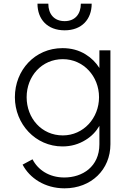

<svg xmlns="http://www.w3.org/2000/svg" viewBox="-20 -805 703 1045"><path d="M332 -640C425 -640 479 -700 479 -785H420C420 -728 388 -690 332 -690C275 -690 243 -728 243 -785H184C184 -700 238 -640 332 -640ZM331 220C477 220 581 118 581 -20V-531H521V-435C502 -465 477 -490 446 -509C409 -532 367 -543 320 -543C170 -543 61 -423 61 -276C61 -130 173 -8 320 -8C367 -8 409 -20 447 -44C478 -63 503 -89 521 -120V-20C521 103 428 161 330 161C247 161 186 119 157 62L103 91C141 164 224 220 331 220ZM322 -68C206 -68 125 -162 125 -276C125 -390 207 -483 322 -483C434 -483 519 -390 519 -276C519 -162 434 -68 322 -68Z"/></svg>

Font: Plus Jakarta Sans Light
Style: Regular
Weight: 300
Designer: Gumpita Rahayu
Foundry: Tokotype
Version: Version 2.071;gftools[0.9.30]